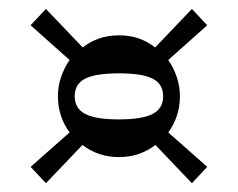

<svg xmlns="http://www.w3.org/2000/svg" viewBox="-20 -570 544 439"><path d="M85 -151.1 50 -188.5 139.1 -267.2Q112.4 -303.9 112.4 -350Q112.4 -372.7 119.7 -394.1Q127.1 -415.4 139.1 -432.8L50 -512.2L85 -549.6L169.1 -461.5Q186.5 -475.2 207 -482.2Q227.6 -489.2 251.9 -489.2Q276.6 -489.2 297 -482.2Q317.3 -475.2 334.7 -461.5L418.8 -549.6L453.8 -512.2L364.7 -432.8Q376.8 -415.4 384.1 -394.1Q391.4 -372.7 391.4 -350Q391.4 -303.9 364.7 -267.2L453.8 -188.5L418.8 -151.1L335.4 -238.5Q318 -225.2 297.3 -218Q276.6 -210.8 251.9 -210.8Q227.6 -210.8 206.7 -218Q185.8 -225.2 168.5 -238.5ZM251.9 -297Q305 -297 329 -309.5Q353 -322 353 -350Q353 -378 329 -390.2Q305 -402.3 251.9 -402.3Q198.8 -402.3 174.8 -390.2Q150.8 -378 150.8 -350Q150.8 -322 174.8 -309.5Q198.8 -297 251.9 -297Z"/></svg>

Font: Ojuju ExtraLight
Style: Regular
Weight: 200
Designer: Chisaokwu Joboson, Mirko Velimirovic
Foundry: Udi Foundry
Version: Version 1.000